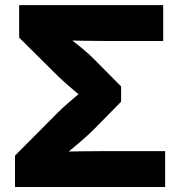

<svg xmlns="http://www.w3.org/2000/svg" viewBox="-20 -748 713 768"><path d="M40 0V-125.5L211.4 -297.9Q231 -317.4 258.1 -340.8Q285.2 -364.3 312 -386.5Q338.9 -408.7 357.4 -423.3V-320.8Q338.9 -335.4 312.3 -356.7Q285.6 -377.9 258.8 -401.1Q231.9 -424.3 211.9 -443.4L56.6 -597.7V-727.5H632.8V-584H406.7Q359.4 -584 310.8 -585Q262.2 -585.9 217.3 -586.9L208.5 -635.3Q230 -617.2 256.3 -596.4Q282.7 -575.7 309.1 -554.2Q335.4 -532.7 356.4 -511.2L464.4 -402.3V-341.3L357.4 -232.4Q334.5 -209.5 307.1 -185.8Q279.8 -162.1 253.4 -140.4Q227.1 -118.7 206.1 -101.1L213.4 -141.1Q259.3 -142.1 308.8 -142.8Q358.4 -143.6 406.7 -143.6H640.6V0Z"/></svg>

Font: Inter 20pt ExtraBold
Style: Regular
Weight: 800
Version: Version 4.001;git-66647c0bb